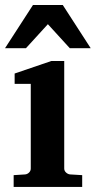

<svg xmlns="http://www.w3.org/2000/svg" viewBox="-22 -742 380 762"><path d="M32.2 0V-46.9L78.1 -49.8Q86.9 -50.8 93.5 -57.4Q100.1 -64 100.1 -73.2V-409.2H36.1V-450.2L182.1 -500H232.9V-73.2Q232.9 -64 240 -57.4Q247.1 -50.8 255.9 -49.8L304.2 -46.9V0ZM254.9 -550.8 168 -646 81.1 -550.8H-2L108.9 -722.2H227.1L337.9 -550.8Z"/></svg>

Font: Charis SIL Am
Style: Bold
Weight: 700
Foundry: SIL International
Version: Version 5.000